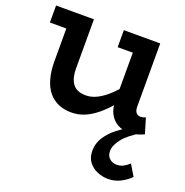

<svg xmlns="http://www.w3.org/2000/svg" viewBox="-132 -590 939 977"><g transform="rotate(20 338.0 -101.5)"><path d="M265 14Q225 14 193.5 0Q162 -14 140.5 -40.5Q119 -67 107.5 -108Q96 -149 96 -202V-471H212V-204Q212 -179 217 -159Q222 -139 232.5 -124Q243 -109 261 -101Q279 -93 306 -93Q330 -93 355 -103.5Q380 -114 406 -134.5Q432 -155 458.5 -184.5Q485 -214 511 -251V-160Q479 -118 449 -85.5Q419 -53 389.5 -31Q360 -9 329.5 2.5Q299 14 265 14ZM7 -379V-471H191V-379ZM575 10Q540 10 513.5 -5Q487 -20 471.5 -49Q456 -78 456 -119V-471H571V-129Q571 -106 580.5 -96Q590 -86 602 -86Q612 -86 619 -88Q626 -90 631 -93L656 -10Q643 -3 621.5 3.5Q600 10 575 10ZM374 -379V-471H556V-379ZM556 268Q526 268 497.5 256Q469 244 451 220Q433 196 433 160Q433 119 455 85.5Q477 52 510.5 26Q544 0 579 -17L642 -12Q575 27 546.5 63.5Q518 100 518 130Q518 157 534.5 171Q551 185 572 185Q593 185 609 176.5Q625 168 640 154L676 214Q653 237 622.5 252.5Q592 268 556 268Z"/></g></svg>

Font: BioRhyme SemiBold
Style: Regular
Weight: 600
Designer: Aoife Mooney
Foundry: Aoife Mooney Type
Version: Version 1.600;gftools[0.9.33]